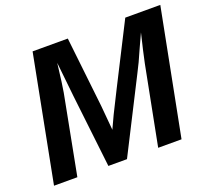

<svg xmlns="http://www.w3.org/2000/svg" viewBox="-118 -838 1086 989"><g transform="rotate(-20 425.5 -344.0)"><path d="M717 0H589L673 -432Q685 -490 709 -589L675 -515Q643 -441 620 -398L418 0H316L270 -400L250 -589Q236 -470 229 -433L146 0H18L151 -688H344L387 -303L399 -168L432 -239Q443 -263 659 -688H851Z"/></g></svg>

Font: Libra Sans
Style: Bold Italic
Weight: 700
Italic angle: -12°
Foundry: Context Ltd
Version: Version 1.002